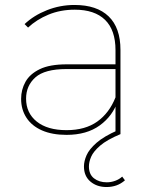

<svg xmlns="http://www.w3.org/2000/svg" viewBox="-20 -540 614 773"><path d="M445 0V-123V-140V-338Q445 -419 403 -460Q361 -501 281 -501Q223 -501 175 -481Q127 -461 93 -429L79 -443Q116 -478 169 -499Q222 -520 280 -520Q370 -520 417.5 -474Q465 -428 465 -339V0ZM248 3Q190 3 149 -15Q108 -33 86.5 -66Q65 -99 65 -142Q65 -179 82.5 -210.5Q100 -242 140 -261.5Q180 -281 249 -281H456V-262H248Q160 -262 122.5 -228.5Q85 -195 85 -143Q85 -85 128 -50.5Q171 -16 248 -16Q323 -16 371.5 -50.5Q420 -85 445 -148L455 -135Q434 -73 381.5 -35Q329 3 248 3ZM409 213Q370 213 344 191Q318 169 318 130Q318 109 328.5 85Q339 61 368.5 35Q398 9 455 -16L465 0Q410 23 383 46.5Q356 70 347 91Q338 112 338 130Q338 162 358.5 178Q379 194 410 194Q427 194 443.5 188Q460 182 472 171L483 186Q467 200 448.5 206.5Q430 213 409 213Z"/></svg>

Font: Montserrat Thin Thin
Style: Regular
Weight: 250
Version: Version 9.000